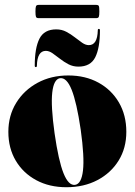

<svg xmlns="http://www.w3.org/2000/svg" viewBox="-20 -774 564 804"><path d="M266 -458Q337.5 -458 392.2 -428Q447 -398 478 -344.8Q509 -291.5 509 -222Q509 -154 476.8 -101.8Q444.5 -49.5 388 -19.8Q331.5 10 258 10Q186.5 10 131.8 -19.5Q77 -49 46 -101.2Q15 -153.5 15 -222Q15 -290 47.8 -343.2Q80.5 -396.5 137.2 -427.2Q194 -458 266 -458ZM294.5 0Q321 -4 327.5 -60Q334 -116 318 -231Q301 -346 280 -398.2Q259 -450.5 231 -446.5Q205 -442 198.8 -386.5Q192.5 -331 208.5 -216Q225 -101 246 -48.5Q267 4 294.5 0ZM308.5 -495Q285.5 -495 266.5 -505Q247.5 -515 231 -528Q214.5 -541 200 -551Q185.5 -561 172 -561Q136 -561 134.5 -499Q134.5 -493 130 -493Q125.5 -493 125.5 -499Q125.5 -573 145.2 -612Q165 -651 215.5 -651Q238.5 -651 257.5 -641Q276.5 -631 293 -618Q309.5 -605 324 -595Q338.5 -585 352 -585Q388 -585 389.5 -647Q389.5 -653 394 -653Q398.5 -653 398.5 -647Q398.5 -573 378.8 -534Q359 -495 308.5 -495ZM128.5 -725.5Q128.5 -743 130.8 -748.2Q133 -753.5 142 -753.5H382.5Q391.5 -753.5 393.8 -749Q396 -744.5 396 -726Q396 -709 393.8 -703.5Q391.5 -698 382.5 -698H142Q133 -698 130.8 -703.2Q128.5 -708.5 128.5 -725.5Z"/></svg>

Font: Fraunces 144pt S000 Black
Style: Regular
Weight: 900
Version: Version 1.000; ttfautohint (v1.8.3)